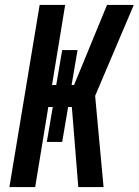

<svg xmlns="http://www.w3.org/2000/svg" viewBox="-20 -755 560 775"><path d="M18 0 140 -735H243L190 -412H207L231 -553H293L269 -412H279L412 -735H520L364 -368L398 0H296L270 -323H255L231 -182H169L193 -323H175L122 0Z"/></svg>

Font: Iosevka Curly Oblique
Style: Bold
Weight: 700
Italic angle: -9°
Monospace: yes
Designer: Belleve Invis
Foundry: Belleve Invis
Version: Version 11.1.0; ttfautohint (v1.8.3)